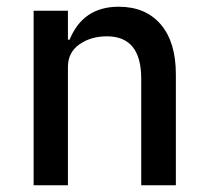

<svg xmlns="http://www.w3.org/2000/svg" viewBox="-20 -551 617 571"><path d="M80 0V-519H182V-433H187Q227 -531 333 -531Q413 -531 458 -478.5Q503 -426 503 -330V0H400V-317Q400 -443 298 -443Q250 -443 216 -419Q182 -395 182 -352V0Z"/></svg>

Font: Anuphan Medium
Style: Regular
Weight: 500
Designer: Mike Abbink, Paul van der Laan, Pieter van Rosmalen, Mint Tantisuwanna
Foundry: Bold Monday; Cadson Demak
Version: Version 3.002;hotconv 1.0.109;makeotfexe 2.5.65596